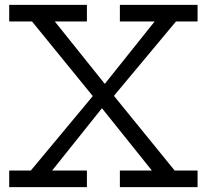

<svg xmlns="http://www.w3.org/2000/svg" viewBox="-20 -772 853 792"><path d="M706 -683.5 429 -351.5 451 -410V-339L433 -397.5L700.5 -68.5H795V0H474.5V-68.5H606.5L381 -350L440.5 -325H369.5L420 -350L195 -68.5H338.5V0H18V-68.5H107L383.5 -400.5L361.5 -341.5V-413L380 -354.5L112 -683.5H18V-752H338.5V-683.5H206L431.5 -402L372.5 -427H443.5L393 -402L618 -683.5H474.5V-752H795V-683.5Z"/></svg>

Font: Hepta Slab
Style: Regular
Weight: 400
Designer: Michael LaGattuta
Foundry: Michael LaGattuta
Version: Version 1.100